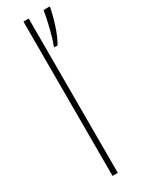

<svg xmlns="http://www.w3.org/2000/svg" viewBox="-203 -790 619 819"><g transform="rotate(-30 106.5 -380.0)"><path d="M110 0V-760H84V0ZM213 -753V-760H183C178 -723 156 -632 144 -607V-599H159C184 -639 203 -707 213 -753Z"/></g></svg>

Font: Noto Sans Armenian SemiCondensed Thin
Style: Regular
Weight: 100
Width: 4
Designer: Monotype Design Team
Foundry: Monotype Imaging Inc.
Version: Version 2.008